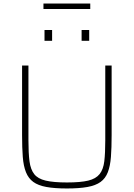

<svg xmlns="http://www.w3.org/2000/svg" viewBox="-20 -1059 757 1087"><path d="M359 8Q289 8 242.5 -0.5Q196 -9 168.5 -29Q141 -49 127 -84Q113 -119 109 -170.5Q105 -222 105 -294V-688H141V-264Q141 -192 147 -146Q153 -100 173.5 -73.5Q194 -47 238.5 -36.5Q283 -26 359 -26Q436 -26 479.5 -36.5Q523 -47 544 -73.5Q565 -100 570.5 -146Q576 -192 576 -264V-688H612V-294Q612 -222 608 -170.5Q604 -119 590.5 -84Q577 -49 549.5 -29Q522 -9 475.5 -0.5Q429 8 359 8ZM232 -828V-889H275V-828ZM442 -828V-889H485V-828ZM226 -1008V-1039H491V-1008Z"/></svg>

Font: Saira Thin
Style: Regular
Weight: 100
Designer: Hector Gatti with collaboration of the Omnibus-Type team
Foundry: Omnibus-Type
Version: Version 1.101